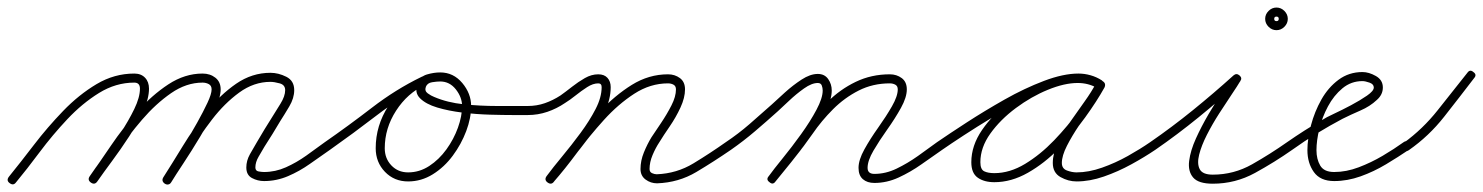

<svg xmlns="http://www.w3.org/2000/svg" viewBox="-27 -464 3931 509"><path d="M-2 21Q-11 14 -3 4Q27 -33 63 -80Q99 -127 140.5 -170Q182 -213 229 -241Q276 -269 329 -269Q347 -269 357.5 -258Q368 -247 368 -229Q368 -203 353 -170Q338 -137 315.5 -102.5Q293 -68 270 -37Q247 -6 231 17Q231 17 231 17Q231 17 231 17Q224 27 214 20Q204 13 211 3Q225 -18 247.5 -47.5Q270 -77 292 -110.5Q314 -144 329 -175Q344 -206 344 -229Q344 -245 329 -245Q280 -245 235.5 -217.5Q191 -190 151.5 -148Q112 -106 78 -60.5Q44 -15 15 20Q8 29 -2 21ZM231 17Q224 27 214 20Q204 13 211 3Q236 -32 267.5 -78.5Q299 -125 337.5 -168.5Q376 -212 419.5 -240.5Q463 -269 510 -269Q530 -269 544 -258Q558 -247 558 -227Q558 -206 542 -172.5Q526 -139 503.5 -101.5Q481 -64 459.5 -31.5Q438 1 427 19Q427 19 427 19Q427 19 427 19Q421 29 411 22Q400 16 407 6Q413 -5 428 -28Q443 -51 461 -80Q479 -109 495.5 -138.5Q512 -168 523 -191.5Q534 -215 534 -227Q534 -237 526.5 -241Q519 -245 510 -245Q467 -245 426.5 -217Q386 -189 349.5 -146.5Q313 -104 283 -59.5Q253 -15 231 17Q231 17 231 17Q231 17 231 17ZM427 19Q420 29 410 23Q400 16 406 6Q429 -30 458 -77.5Q487 -125 522 -169Q557 -213 599 -242Q641 -271 690 -271Q711 -271 732 -260.5Q753 -250 753 -225Q753 -204 740 -182Q727 -160 716 -143Q716 -143 716 -143Q716 -143 716 -143Q716 -143 716 -143Q706 -126 695.5 -109Q685 -92 674 -75Q674 -75 674 -75Q674 -75 674 -75Q667 -63 658.5 -48.5Q650 -34 650 -20Q650 -11 658.5 -9.5Q667 -8 673 -8Q703 -8 731 -20.5Q759 -33 785 -51.5Q811 -70 834 -87Q844 -94 851 -84Q858 -74 848 -67Q822 -49 794.5 -29.5Q767 -10 736.5 3Q706 16 673 16Q656 16 641 8Q626 0 626 -20Q626 -38 635.5 -55Q645 -72 654 -87Q654 -87 654 -87Q654 -87 654 -87Q664 -104 674.5 -121.5Q685 -139 696 -156Q696 -156 696 -156Q696 -156 696 -156Q696 -156 696 -156Q704 -169 716.5 -189Q729 -209 729 -225Q729 -239 714.5 -243Q700 -247 690 -247Q646 -247 607 -218.5Q568 -190 535 -147Q502 -104 475 -59Q448 -14 427 19Q427 19 427 19Q427 19 427 19Z M831 -70Q824 -80 834 -87Q896 -130 959 -178.5Q1022 -227 1090 -260Q1090 -260 1090 -260Q1090 -260 1090 -260Q1101 -266 1106 -255Q1111 -244 1101 -239Q1034 -206 971.5 -158Q909 -110 848 -67Q838 -60 831 -70ZM1106 -255Q1111 -244 1100 -239Q1053 -217 1023 -170.5Q993 -124 993 -71Q993 -44 1010.5 -25.5Q1028 -7 1055 -7Q1085 -7 1111 -24Q1137 -41 1156.5 -68Q1176 -95 1187 -125.5Q1198 -156 1198 -183Q1198 -206 1181.5 -227Q1165 -248 1140 -248Q1131 -248 1118.5 -246Q1106 -244 1102 -234Q1102 -234 1102 -234Q1102 -234 1102 -234Q1098 -223 1107 -216.5Q1116 -210 1124 -207Q1159 -192 1202.5 -187.5Q1246 -183 1290.5 -183Q1335 -183 1372 -183Q1384 -183 1384 -171Q1384 -159 1372 -159Q1362 -159 1335 -159Q1308 -159 1272 -160Q1236 -161 1199 -165.5Q1162 -170 1132 -179Q1102 -188 1086.5 -203.5Q1071 -219 1080 -242Q1080 -242 1080 -242Q1080 -242 1080 -242Q1086 -261 1104.5 -266.5Q1123 -272 1140 -272Q1175 -272 1198.5 -244Q1222 -216 1222 -183Q1222 -151 1209 -116.5Q1196 -82 1173.5 -51.5Q1151 -21 1120.5 -2Q1090 17 1055 17Q1018 17 993.5 -8.5Q969 -34 969 -71Q969 -131 1002.5 -183Q1036 -235 1090 -260Q1101 -265 1106 -255Z M1372 -159Q1360 -159 1360 -171Q1360 -183 1372 -183Q1396 -183 1417.5 -190.5Q1439 -198 1459 -211Q1473 -221 1489.5 -234Q1506 -247 1523.5 -257Q1541 -267 1559 -267Q1575 -267 1583.5 -257.5Q1592 -248 1592 -233Q1592 -201 1576 -167.5Q1560 -134 1535.5 -101.5Q1511 -69 1486 -38.5Q1461 -8 1442 17Q1435 27 1425 20Q1415 13 1422 3Q1439 -20 1463.5 -49.5Q1488 -79 1512 -111.5Q1536 -144 1552 -175Q1568 -206 1568 -233Q1568 -243 1559 -243Q1545 -243 1529.5 -233Q1514 -223 1499 -211Q1484 -199 1471 -191Q1449 -176 1424 -167.5Q1399 -159 1372 -159Q1372 -159 1372 -159Q1372 -159 1372 -159ZM1424 19Q1415 11 1423 2Q1454 -34 1488.5 -79.5Q1523 -125 1563 -168Q1603 -211 1648 -239Q1693 -267 1744 -267Q1762 -267 1775.5 -257Q1789 -247 1789 -227Q1789 -205 1777 -179Q1765 -153 1748.5 -129Q1732 -105 1721 -87Q1711 -72 1703 -53Q1695 -34 1695 -16Q1695 -16 1695 -16Q1695 -16 1695 -16Q1695 -16 1695 -16Q1695 -16 1695 -16Q1695 -8 1701.5 -5Q1708 -2 1714 -2Q1767 -4 1811.5 -31Q1856 -58 1897 -87Q1897 -87 1897 -87Q1897 -87 1897 -87Q1907 -94 1914 -84Q1921 -74 1911 -67Q1866 -36 1819 -8Q1772 20 1715 22Q1698 22 1684.5 12Q1671 2 1671 -16Q1671 -16 1671 -16Q1671 -16 1671 -16Q1671 -16 1671 -16Q1671 -16 1671 -16Q1671 -38 1680 -60Q1689 -82 1700 -100Q1710 -115 1725.5 -138Q1741 -161 1753 -184.5Q1765 -208 1765 -227Q1765 -236 1758.5 -239.5Q1752 -243 1744 -243Q1697 -243 1654.5 -215.5Q1612 -188 1574 -146Q1536 -104 1503 -59.5Q1470 -15 1441 18Q1433 27 1424 19Z M1894 -70Q1887 -80 1897 -87Q1930 -109 1960 -135Q1990 -161 2019 -187Q2033 -200 2054 -219Q2075 -238 2098 -253Q2121 -268 2141 -268Q2159 -268 2168.5 -254.5Q2178 -241 2178 -224Q2178 -200 2161 -167Q2144 -134 2119.5 -99Q2095 -64 2070 -33.5Q2045 -3 2029 17Q2022 27 2013 19Q2003 12 2011 3Q2024 -15 2048 -44.5Q2072 -74 2096.5 -108Q2121 -142 2137.5 -173Q2154 -204 2154 -224Q2154 -231 2151.5 -237.5Q2149 -244 2141 -244Q2125 -244 2104.5 -229.5Q2084 -215 2065 -197Q2046 -179 2035 -169Q2005 -142 1974.5 -116Q1944 -90 1911 -67Q1901 -60 1894 -70ZM2029 17Q2022 27 2013 19Q2003 12 2011 3Q2035 -28 2060 -59Q2085 -90 2107 -123Q2134 -161 2167 -194Q2200 -227 2241.5 -247Q2283 -267 2332 -267Q2350 -267 2363.5 -257Q2377 -247 2377 -227Q2377 -206 2361.5 -178Q2346 -150 2325 -120.5Q2304 -91 2288.5 -64.5Q2273 -38 2273 -19Q2273 -3 2291 -3Q2321 -3 2350 -17Q2379 -31 2406.5 -50.5Q2434 -70 2457 -87Q2467 -94 2474 -84Q2481 -74 2471 -67Q2445 -49 2416 -28.5Q2387 -8 2355.5 6.5Q2324 21 2291 21Q2272 21 2260.5 11Q2249 1 2249 -19Q2249 -40 2264.5 -68Q2280 -96 2301 -125.5Q2322 -155 2337.5 -182Q2353 -209 2353 -227Q2353 -236 2346.5 -239.5Q2340 -243 2332 -243Q2287 -243 2249.5 -224Q2212 -205 2181.5 -174.5Q2151 -144 2127 -109Q2104 -76 2079 -45Q2054 -14 2029 17Q2029 17 2029 17Q2029 17 2029 17Z M2454 -70Q2447 -80 2457 -87Q2489 -109 2536 -139.5Q2583 -170 2636 -200Q2689 -230 2740.5 -249.5Q2792 -269 2832 -269Q2848 -269 2864 -264.5Q2880 -260 2894 -251Q2903 -244 2897 -235Q2891 -225 2881 -231Q2858 -244 2830 -244Q2795 -244 2751 -226Q2707 -208 2666 -177.5Q2625 -147 2598.5 -110Q2572 -73 2572 -34Q2572 -15 2582 -10Q2592 -5 2609 -5Q2650 -5 2690.5 -29.5Q2731 -54 2767.5 -92Q2804 -130 2833 -170.5Q2862 -211 2879 -244Q2885 -254 2896 -249Q2906 -243 2901 -232Q2890 -213 2871.5 -186.5Q2853 -160 2834 -132Q2815 -104 2801.5 -77.5Q2788 -51 2788 -32Q2788 -17 2801.5 -12Q2815 -7 2827 -7Q2859 -7 2894.5 -19.5Q2930 -32 2963 -50.5Q2996 -69 3022 -87Q3022 -87 3022 -87Q3022 -87 3022 -87Q3032 -94 3039 -84Q3046 -74 3036 -67Q3008 -48 2972.5 -28.5Q2937 -9 2899.5 4Q2862 17 2827 17Q2805 17 2784.5 5.5Q2764 -6 2764 -32Q2764 -57 2777 -84.5Q2790 -112 2809.5 -140Q2829 -168 2848 -194.5Q2867 -221 2879 -244Q2885 -254 2896 -249Q2906 -243 2901 -232Q2881 -196 2850 -153Q2819 -110 2780.5 -70.5Q2742 -31 2698 -6Q2654 19 2609 19Q2582 19 2565 7Q2548 -5 2548 -34Q2548 -78 2576.5 -119.5Q2605 -161 2649 -194.5Q2693 -228 2741.5 -248Q2790 -268 2830 -268Q2864 -268 2893 -251Q2903 -246 2896 -235Q2889 -225 2880 -231Q2870 -239 2857 -242Q2844 -245 2832 -245Q2803 -245 2765.5 -232Q2728 -219 2686 -198Q2644 -177 2603.5 -152.5Q2563 -128 2528.5 -105.5Q2494 -83 2471 -67Q2461 -60 2454 -70Z M3019 -70Q3012 -80 3022 -87Q3080 -127 3135.5 -172Q3191 -217 3243 -264Q3251 -271 3259 -264Q3267 -257 3261 -249Q3254 -237 3238.5 -214Q3223 -191 3205 -163Q3187 -135 3172.5 -106.5Q3158 -78 3152 -54Q3146 -30 3153.5 -15.5Q3161 -1 3188 -1Q3244 -1 3292.5 -28.5Q3341 -56 3385 -87Q3395 -94 3402 -84Q3409 -74 3399 -67Q3352 -34 3300 -5.5Q3248 23 3188 23Q3150 23 3136 6.5Q3122 -10 3125.5 -37.5Q3129 -65 3143.5 -97Q3158 -129 3177 -161.5Q3196 -194 3214 -220Q3232 -246 3241 -261Q3243 -266 3248 -265.5Q3253 -265 3256 -262Q3260 -258 3261.5 -254Q3263 -250 3259 -246Q3207 -199 3150.5 -153Q3094 -107 3036 -67Q3026 -60 3019 -70ZM3363 -414Q3363 -420 3357 -420Q3351 -420 3351 -414Q3351 -408 3357 -408Q3363 -408 3363 -414ZM3327 -414Q3327 -426 3336 -435Q3345 -444 3357 -444Q3369 -444 3378 -435Q3387 -426 3387 -414Q3387 -402 3378 -393Q3369 -384 3357 -384Q3345 -384 3336 -393Q3327 -402 3327 -414Z M3399 -67Q3389 -60 3382 -70Q3375 -80 3385 -87Q3408 -103 3431.5 -118Q3455 -133 3480 -147Q3487 -152 3508.5 -162Q3530 -172 3554.5 -185Q3579 -198 3597 -210.5Q3615 -223 3615 -232Q3615 -241 3603.5 -245Q3592 -249 3585 -249Q3555 -249 3532 -230Q3509 -211 3493.5 -182Q3478 -153 3470.5 -122Q3463 -91 3463 -66Q3463 -42 3473 -25Q3483 -8 3510 -8Q3542 -8 3575 -20.5Q3608 -33 3638.5 -51Q3669 -69 3694 -87Q3704 -94 3711 -84Q3718 -74 3708 -67Q3680 -48 3647.5 -28.5Q3615 -9 3580 3.5Q3545 16 3510 16Q3473 16 3456 -8Q3439 -32 3439 -66Q3439 -96 3448.5 -132Q3458 -168 3476 -200Q3494 -232 3521.5 -252.5Q3549 -273 3585 -273Q3602 -273 3620.5 -262.5Q3639 -252 3639 -232Q3639 -213 3623 -199Q3605 -182 3579.5 -171Q3554 -160 3532 -149Q3498 -131 3464.5 -110.5Q3431 -90 3399 -67Q3399 -67 3399 -67Q3399 -67 3399 -67Z M3708 -66Q3698 -59 3691 -69Q3684 -78 3694 -85Q3745 -122 3784.5 -172Q3824 -222 3863 -271Q3863 -271 3863 -271Q3863 -271 3863 -271Q3870 -281 3879 -273Q3889 -266 3881 -257Q3842 -206 3801.5 -154.5Q3761 -103 3708 -66Q3708 -66 3708 -66Q3708 -66 3708 -66Z"/></svg>

Font: FRB American Cursive Light
Style: Italic
Weight: 300
Italic angle: -25°
Version: Version 2.0;Modular Font Editor K font №1